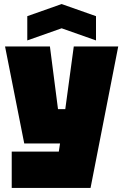

<svg xmlns="http://www.w3.org/2000/svg" viewBox="-20 -790 610 950"><path d="M38 140V-40H271L277 -80H100L5 -560H227L267 -250H303L345 -560H565L428 140ZM115 -590V-710L285 -770L455 -710V-590L285 -650Z"/></svg>

Font: Tektur SemiCondensed Black
Style: Regular
Weight: 900
Width: 4
Designer: Adam Jagosz
Foundry: Adam Jagosz
Version: Version 1.005;gftools[0.9.30]